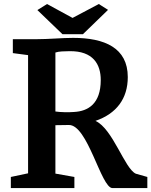

<svg xmlns="http://www.w3.org/2000/svg" viewBox="-20 -958 770 978"><path d="M298.3 -783.7H402.3L530.3 -907.7L483.4 -937.5L349.6 -866.7L219.7 -937.5L170.4 -906.7ZM35.2 0H358.9V-56.6L262.2 -73.7V-320.3L329.6 -321.3C426.8 -325.7 494.6 0 552.7 0H730.5V-56.6L671.9 -73.2C614.7 -98.6 555.2 -301.8 466.3 -342.3C573.2 -378.9 630.9 -455.6 630.9 -565.4C630.9 -714.8 512.2 -765.1 352.5 -765.1C296.4 -765.1 229 -758.3 163.1 -758.3H45.4V-687.5L123 -677.2V-75.2L35.2 -56.6ZM262.2 -390.1V-690.4C279.8 -696.8 309.1 -696.8 333.5 -697.3C455.1 -699.2 493.2 -629.9 493.2 -550.3C493.2 -428.7 428.2 -391.6 357.9 -387.7C331.1 -385.3 286.1 -386.2 262.2 -390.1Z"/></svg>

Font: Merriweather
Style: Bold
Weight: 700
Designer: Eben Sorkin ( eben@eyebytes.com )
Foundry: Sorkin Type Co.
Version: Version 1.003